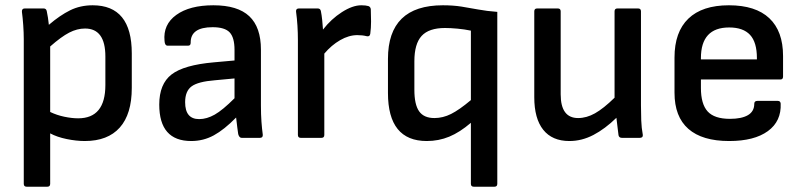

<svg xmlns="http://www.w3.org/2000/svg" viewBox="-20 -522 3041 727"><path d="M81 185Q70 185 70 174V-374Q70 -398 68 -426.5Q66 -455 63 -477Q62 -490 74 -490H145Q155 -490 157 -480Q159 -471 161.5 -455.5Q164 -440 165 -428Q207 -464 245.5 -483Q284 -502 331 -502Q479 -502 479 -320V-189Q479 -90 433.5 -39Q388 12 301 12Q269 12 232.5 4.5Q196 -3 170 -17V174Q170 185 159 185ZM302 -414Q272 -414 242 -398.5Q212 -383 170 -346V-98Q195 -86 223.5 -80Q252 -74 276 -74Q379 -74 379 -200V-308Q379 -414 302 -414Z M704 12Q583 12 583 -126Q583 -204 629.5 -240Q676 -276 790 -286L868 -293V-333Q868 -380 849.5 -399.5Q831 -419 785 -419Q701 -419 702 -360Q702 -349 692 -349H615Q604 -349 603 -367Q597 -429 647.5 -465.5Q698 -502 788 -502Q880 -502 924 -460.5Q968 -419 968 -334V-123Q968 -88 970 -61Q972 -34 975 -12Q976 0 964 0H895Q886 0 882 -14Q881 -21 878.5 -39.5Q876 -58 874 -77Q829 -31 789.5 -9.5Q750 12 704 12ZM681 -135Q681 -71 734 -71Q763 -71 793 -88Q823 -105 868 -150V-225L793 -218Q730 -213 705.5 -195Q681 -177 681 -135Z M1119 0Q1108 0 1108 -11V-369Q1108 -427 1101 -478Q1100 -490 1112 -490H1183Q1193 -490 1195 -480Q1198 -465 1200 -446Q1202 -427 1203 -410Q1234 -450 1274.5 -476Q1315 -502 1348 -502Q1365 -502 1375 -499Q1383 -496 1384 -487Q1385 -465 1385 -440.5Q1385 -416 1382 -394Q1380 -382 1368 -385Q1353 -389 1333 -389Q1301 -389 1268 -370Q1235 -351 1208 -319V-11Q1208 0 1197 0Z M1774 185Q1763 185 1763 174V-57Q1721 -21 1681 -4.5Q1641 12 1596 12Q1449 12 1449 -170V-299Q1449 -502 1657 -502Q1696 -502 1727.5 -497Q1759 -492 1791 -486Q1823 -480 1863 -477V174Q1863 185 1852 185ZM1549 -182Q1549 -126 1567 -100.5Q1585 -75 1625 -75Q1657 -75 1688 -90.5Q1719 -106 1763 -143V-406Q1739 -411 1712.5 -413.5Q1686 -416 1665 -416Q1604 -416 1576.5 -386Q1549 -356 1549 -290Z M2136 12Q2071 12 2037 -30.5Q2003 -73 2003 -154V-479Q2003 -490 2014 -490H2092Q2103 -490 2103 -479V-165Q2103 -75 2169 -75Q2201 -75 2233 -93Q2265 -111 2307 -152V-479Q2307 -490 2318 -490H2396Q2407 -490 2407 -479V-123Q2407 -95 2408 -66.5Q2409 -38 2414 -11Q2415 0 2402 0H2335Q2324 0 2322 -10Q2320 -26 2318 -42.5Q2316 -59 2314 -76Q2271 -34 2227 -11Q2183 12 2136 12Z M2741 12Q2639 12 2586.5 -34Q2534 -80 2534 -171V-304Q2534 -401 2586.5 -451.5Q2639 -502 2740 -502Q2841 -502 2893 -453Q2945 -404 2945 -310V-232Q2945 -221 2935 -221H2634V-189Q2634 -128 2659.5 -100Q2685 -72 2744 -72Q2788 -72 2812 -86Q2836 -100 2836 -129Q2836 -140 2848 -140H2925Q2935 -140 2936 -130Q2939 -63 2887.5 -25.5Q2836 12 2741 12ZM2634 -297H2846V-302Q2846 -362 2820 -390Q2794 -418 2741 -418Q2634 -418 2634 -302Z"/></svg>

Font: Sofia Sans SemiBold
Style: Regular
Weight: 600
Designer: Botio Nikoltchev, Ani Petrova
Foundry: lettersoup
Version: Version 4.101; ttfautohint (v1.8.4.7-5d5b)